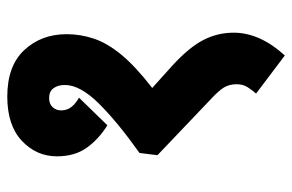

<svg xmlns="http://www.w3.org/2000/svg" viewBox="-154 -518 783 514"><g transform="rotate(-90 237.0 -260.5)"><path d="M236 -632Q318 -632 360.5 -586.5Q403 -541 403 -473Q403 -436 391 -400Q379 -364 347.5 -326Q316 -288 259 -244L319 -190Q368 -145 387.5 -107Q407 -69 407 -26Q407 44 346 111L244 34Q253 24 261 11.5Q269 -1 269 -18Q269 -38 260 -52.5Q251 -67 227 -89L79 -230L85 -278Q168 -337 217.5 -387Q267 -437 267 -478Q267 -496 258.5 -508Q250 -520 232 -520Q216 -520 207.5 -510.5Q199 -501 199 -488Q199 -472 208 -460.5Q217 -449 233 -440L159 -364Q121 -388 98.5 -420Q76 -452 76 -499Q76 -554 117.5 -593Q159 -632 236 -632Z"/></g></svg>

Font: Noto Sans ExtraCondensed ExtraBold
Style: Italic
Weight: 800
Width: 2
Italic angle: -12°
Designer: Monotype Design Team
Foundry: Monotype Imaging Inc.
Version: Version 2.013; ttfautohint (v1.8.4.7-5d5b)